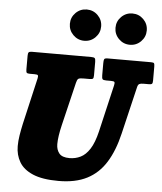

<svg xmlns="http://www.w3.org/2000/svg" viewBox="-66 -1094 992 1174"><g transform="rotate(5 430.0 -507.0)"><path d="M391.5 -584.5 328 -320Q310.5 -247 310.5 -201.5Q310.5 -167 328.5 -144.8Q346.5 -122.5 392 -122.5Q428 -122.5 459.5 -137.8Q491 -153 516 -191.8Q541 -230.5 557.5 -300L625 -589Q628.5 -604 625.5 -609.5Q622.5 -615 603.5 -615H575Q556.5 -615 552 -620.8Q547.5 -626.5 547.5 -644.5V-719Q547.5 -736.5 550.8 -743.2Q554 -750 572 -750H838Q853.5 -750 856.8 -745Q860 -740 860 -724V-639Q860 -623.5 855.2 -619.2Q850.5 -615 837 -615H803.5Q785.5 -615 777.5 -610.5Q769.5 -606 766 -590.5L697 -300Q672 -193.5 627.2 -121.8Q582.5 -50 511.8 -13.8Q441 22.5 337 22.5Q238 22.5 179.5 -2.5Q121 -27.5 95.8 -70.8Q70.5 -114 70.5 -168Q70.5 -199.5 76 -234Q81.5 -268.5 89.5 -305L155.5 -591Q158.5 -604.5 155.8 -609.8Q153 -615 135.5 -615H106.5Q92 -615 87.2 -619Q82.5 -623 82.5 -640V-723.5Q82.5 -739.5 87.2 -744.8Q92 -750 107.5 -750H469.5Q487 -750 492.2 -745.2Q497.5 -740.5 497.5 -722.5V-640Q497.5 -624 493 -619.5Q488.5 -615 473 -615H433Q410.5 -615 403.2 -609.5Q396 -604 391.5 -584.5ZM699 -845Q659.5 -845 631.2 -873.2Q603 -901.5 603 -941Q603 -981 631.2 -1009Q659.5 -1037 699 -1037Q739 -1037 767 -1009Q795 -981 795 -941Q795 -901.5 767 -873.2Q739 -845 699 -845ZM419 -845Q379.5 -845 351.2 -873.2Q323 -901.5 323 -941Q323 -981 351.2 -1009Q379.5 -1037 419 -1037Q459 -1037 487 -1009Q515 -981 515 -941Q515 -901.5 487 -873.2Q459 -845 419 -845Z"/></g></svg>

Font: Besley* Narrow Fatface
Style: Italic
Weight: 900
Width: 4
Italic angle: -13°
Designer: Owen Earl
Foundry: indestructible type*
Version: Version 3.000; ttfautohint (v1.8.3)